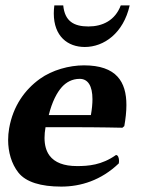

<svg xmlns="http://www.w3.org/2000/svg" viewBox="-20 -681 548 711"><path d="M214.2 -661H181.2C179.9 -650.6 179.2 -640.7 179.2 -631.4C179.2 -546.4 230.9 -507 294 -507C365 -507 437 -558 460.2 -661H427.2C406.4 -605.5 359.9 -583 307.4 -583C253.4 -583 219.8 -602.5 214.2 -661ZM160.6 -255C172.7 -304 191 -338.8 209.4 -359C225.2 -376.3 246.9 -389 275.2 -389C305.8 -389 322.4 -363 322.4 -313.4C322.4 -296.6 320.5 -277.1 316.6 -255ZM409.5 -107C356.4 -69.5 307.2 -66 265.2 -66C216.6 -66 182.6 -79.1 163.3 -105C151.1 -121.6 144.9 -143.4 144.9 -170.4C144.9 -182.6 146.1 -195.8 148.6 -210H248.1C348.1 -210 433.3 -208 433.3 -208L440.3 -214C445.2 -241.5 448.1 -267.8 448.1 -292.1C448.1 -378.2 411.1 -439 291 -439C236 -439 173.2 -421.7 127.7 -389C72.1 -349 28.5 -288.9 13.9 -206C11.4 -191.6 10.1 -177.1 10.1 -162.7C10.1 -117.9 22.5 -74.5 48 -42C76 -6.5 131.8 10 206.8 10C278.8 10 354.4 -13 420 -76C420.5 -78.8 420.8 -81.8 420.8 -84.8C420.8 -95.9 417.3 -107 409.5 -107Z"/></svg>

Font: Linux Biolinum O 
Style: Bold Italic
Weight: 700
Designer: Philipp H. Poll
Foundry: Philipp H. Poll
Version: Version 1.3.2